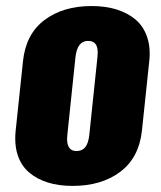

<svg xmlns="http://www.w3.org/2000/svg" viewBox="-20 -609 538 640"><path d="M234.9 -105.5C214 -105.5 203.6 -119.1 203.6 -146.5C203.6 -150.7 203.9 -155.4 204.6 -160.6L231.4 -417.5C235.4 -454.3 249.3 -472.7 273.4 -472.7C286.1 -472.7 295.1 -468.3 300.3 -459.5C303.9 -453.3 305.7 -444.7 305.7 -433.6C305.7 -428.7 305.3 -423.3 304.7 -417.5L277.8 -160.6C275.9 -141.4 271.4 -127.4 264.4 -118.7C257.4 -109.9 247.6 -105.5 234.9 -105.5ZM222.2 10.7C286 10.7 338.8 -4.9 380.6 -36.1C422.4 -67.4 446.6 -113.1 453.1 -173.3L477.5 -404.8C478.5 -413.6 479 -422 479 -430.2C479 -450.7 476.1 -469.4 470.2 -486.3C462.1 -509.8 449.3 -528.9 431.9 -543.7C414.5 -558.5 393.4 -569.7 368.7 -577.4C343.9 -585 316.1 -588.9 285.2 -588.9C221.7 -588.9 169.3 -573.2 127.9 -542C86.6 -510.7 62.8 -465 56.6 -404.8L32.2 -173.3C31.2 -164.6 30.8 -155.9 30.8 -147.5C30.8 -127 33.5 -108.4 39.1 -91.8C46.9 -68.4 59.4 -49.2 76.7 -34.4C93.9 -19.6 114.7 -8.4 139.2 -0.7C163.6 6.9 191.2 10.7 222.2 10.7Z"/></svg>

Font: Oswald
Style: Heavy
Weight: 800
Designer: Vernon Adams
Foundry: Vernon Adams
Version: 3.0; ttfautohint (v0.95.6-bc232) -l 8 -r 50 -G 200 -x 0 -w "